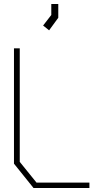

<svg xmlns="http://www.w3.org/2000/svg" viewBox="-20 -942 498 962"><path d="M148 0 50 -122V-700H79V-131L163 -27H428V0ZM196 -814 237 -867V-922H272V-853L226 -790Z"/></svg>

Font: Turret Road ExtraLight
Style: Regular
Weight: 275
Designer: Noponies
Foundry: Noponies
Version: Version 1.001; ttfautohint (v1.8)